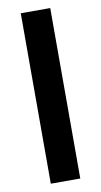

<svg xmlns="http://www.w3.org/2000/svg" viewBox="-85 -780 433 821"><g transform="rotate(-10 131.0 -370.0)"><path d="M67 0V-740H195V0Z"/></g></svg>

Font: Encode Sans SmCnd SmBold
Style: Regular
Weight: 600
Width: 4
Designer: Multiple Designers
Foundry: Impallari Type
Version: Version 3.002; ttfautohint (v1.8.3) -l 8 -r 50 -G 200 -x 14 